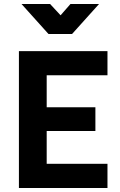

<svg xmlns="http://www.w3.org/2000/svg" viewBox="-20 -934 594 954"><path d="M212 -560H514V-680H74V0H514V-120H212V-283H454V-401H212ZM87 -914 221 -765H338L472 -914H330L281 -858L229 -914Z"/></svg>

Font: Online Auction - Bold
Style: Bold
Weight: 500
Designer: Mohamed Mostafa, the designer of Online Auction
Foundry: Kief Type Foundry
Version: ""